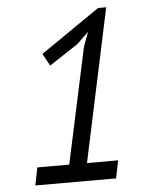

<svg xmlns="http://www.w3.org/2000/svg" viewBox="-52 -755 623 798"><g transform="rotate(-5 260.0 -356.0)"><path d="M78 -74H211L315 -558L337 -617L288 -570L168 -491L140 -542L387 -712H421L285 -74H415L400 0H63Z"/></g></svg>

Font: PT Sans
Style: Italic
Weight: 400
Italic angle: -12°
Designer: A.Korolkova, O.Umpeleva, V.Yefimov
Foundry: ParaType Ltd
Version: Version 2.003W OFL